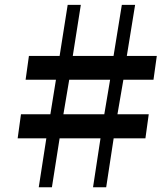

<svg xmlns="http://www.w3.org/2000/svg" viewBox="-20 -790 706 810"><path d="M175.5 -206.5H54.5L68.5 -308H192.5L216 -453.5H88L102 -554H231.5L265.5 -769.5H321L287 -554H459L494 -769.5H550L515 -554H641.5L627.5 -453.5H500.5L475.5 -308H607.5L593.5 -206.5H459.5L428 0H372.5L404 -206.5H231.5L199 0H143.5ZM420 -308 444.5 -453.5H272L247.5 -308Z"/></svg>

Font: Merriweather 36pt Black
Style: Italic
Weight: 900
Italic angle: -7.8°
Version: Version 2.101